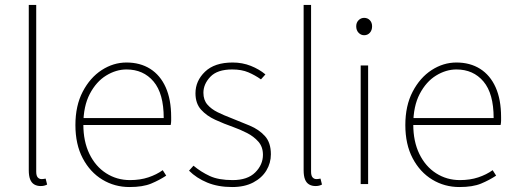

<svg xmlns="http://www.w3.org/2000/svg" viewBox="-20 -742 2078 774"><path d="M144 8Q129 8 118 1.5Q107 -5 101.5 -19Q96 -33 96 -56V-722H126V-50Q126 -34 132 -27Q138 -20 148 -20Q151 -20 154.5 -20.5Q158 -21 164 -22L170 2Q164 5 158 6.5Q152 8 144 8Z M502 12Q442 12 392.5 -18Q343 -48 313.5 -104Q284 -160 284 -238Q284 -316 313.5 -372.5Q343 -429 390 -459.5Q437 -490 490 -490Q545 -490 585.5 -464.5Q626 -439 648 -390Q670 -341 670 -270Q670 -263 670 -255Q670 -247 668 -238H300V-266H640Q640 -365 599 -413.5Q558 -462 490 -462Q448 -462 408 -437.5Q368 -413 342 -363.5Q316 -314 316 -240Q316 -172 340.5 -121.5Q365 -71 408 -43.5Q451 -16 504 -16Q545 -16 578 -27Q611 -38 636 -56L650 -34Q623 -16 589.5 -2Q556 12 502 12Z M916 12Q859 12 815.5 -6Q772 -24 742 -54L760 -74Q790 -49 825.5 -32.5Q861 -16 918 -16Q978 -16 1009 -47Q1040 -78 1040 -118Q1040 -150 1021.5 -171Q1003 -192 975.5 -206Q948 -220 920 -230Q883 -243 848 -259Q813 -275 790.5 -300Q768 -325 768 -366Q768 -416 806.5 -453Q845 -490 918 -490Q957 -490 991 -476.5Q1025 -463 1050 -442L1032 -422Q1008 -439 981 -450.5Q954 -462 916 -462Q856 -462 828 -432.5Q800 -403 800 -368Q800 -339 816 -320.5Q832 -302 857.5 -289.5Q883 -277 912 -266Q950 -251 987 -235.5Q1024 -220 1048 -193.5Q1072 -167 1072 -120Q1072 -85 1054 -55Q1036 -25 1001 -6.5Q966 12 916 12Z M1252 8Q1237 8 1226 1.5Q1215 -5 1209.5 -19Q1204 -33 1204 -56V-722H1234V-50Q1234 -34 1240 -27Q1246 -20 1256 -20Q1259 -20 1262.5 -20.5Q1266 -21 1272 -22L1278 2Q1272 5 1266 6.5Q1260 8 1252 8Z M1434 0V-478H1464V0ZM1448 -600Q1435 -600 1425.5 -610Q1416 -620 1416 -636Q1416 -651 1425.5 -660.5Q1435 -670 1448 -670Q1462 -670 1471 -660.5Q1480 -651 1480 -636Q1480 -620 1471 -610Q1462 -600 1448 -600Z M1832 12Q1772 12 1722.5 -18Q1673 -48 1643.5 -104Q1614 -160 1614 -238Q1614 -316 1643.5 -372.5Q1673 -429 1720 -459.5Q1767 -490 1820 -490Q1875 -490 1915.5 -464.5Q1956 -439 1978 -390Q2000 -341 2000 -270Q2000 -263 2000 -255Q2000 -247 1998 -238H1630V-266H1970Q1970 -365 1929 -413.5Q1888 -462 1820 -462Q1778 -462 1738 -437.5Q1698 -413 1672 -363.5Q1646 -314 1646 -240Q1646 -172 1670.5 -121.5Q1695 -71 1738 -43.5Q1781 -16 1834 -16Q1875 -16 1908 -27Q1941 -38 1966 -56L1980 -34Q1953 -16 1919.5 -2Q1886 12 1832 12Z"/></svg>

Font: SourceSans3VF
Style: Regular
Weight: 200
Designer: Paul D. Hunt
Foundry: Adobe
Version: Version 3.052;hotconv 1.1.0;makeotfexe 2.6.0